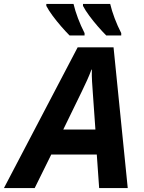

<svg xmlns="http://www.w3.org/2000/svg" viewBox="-80 -954 728 974"><path d="M-60 0 314 -714H496L568 0H423L411 -170H180L96 0ZM241 -297H404L391 -481Q389 -510 387 -540Q385 -570 386 -601H384Q374 -574 362 -547.5Q350 -521 335 -490ZM459 -774Q439 -794 416 -820.5Q393 -847 373 -874Q353 -901 341 -924V-934H479Q487 -900 501.5 -861.5Q516 -823 535 -786V-774ZM273 -774Q253 -794 230 -820.5Q207 -847 187 -874Q167 -901 155 -924V-934H293Q301 -900 315.5 -861.5Q330 -823 349 -786V-774Z"/></svg>

Font: Noto IKEA Latin
Style: Bold Italic
Weight: 700
Italic angle: -12°
Designer: Monotype Design Team
Foundry: Monotype Imaging Inc.
Version: Version 1.0